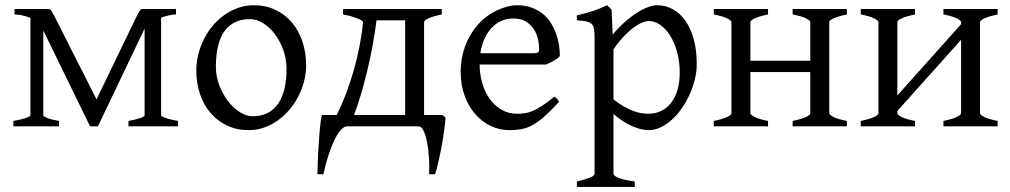

<svg xmlns="http://www.w3.org/2000/svg" viewBox="-20 -489 3908 743"><path d="M661.1 -433.1Q649.9 -433.1 634.5 -429.7Q619.1 -426.3 603.5 -420.9V-43Q603.5 -38.6 621.6 -32.2Q639.6 -25.9 668.9 -21V0H477.1V-21Q504.4 -25.9 522 -32Q539.6 -38.1 539.6 -43V-378.4L358.9 0H328.6L147.5 -371.1V-43Q147.5 -38.6 163.3 -32.2Q179.2 -25.9 208.5 -21V0H31.7V-21Q45.4 -23.4 57.4 -26.1Q69.3 -28.8 78.4 -31.7Q87.4 -34.7 92.5 -37.6Q97.7 -40.5 97.7 -43V-419.4Q81.1 -426.8 64.5 -429.9Q47.9 -433.1 36.1 -433.1V-454.1H166Q169.9 -454.1 172.6 -453.1Q175.3 -452.1 177.7 -448.7Q180.2 -445.3 183.3 -439.5Q186.5 -433.6 191.9 -423.8L353.5 -104.5L507.8 -423.8Q513.2 -434.6 516.6 -440.7Q520 -446.8 522.5 -449.7Q524.9 -452.6 527.3 -453.4Q529.8 -454.1 533.7 -454.1H661.1Z M1088.9 -222.2Q1088.9 -260.7 1076.2 -295.7Q1063.5 -330.6 1043.5 -357.2Q1023.4 -383.8 998 -399.4Q972.7 -415 947.8 -415Q910.6 -415 885.3 -400.9Q859.9 -386.7 844.5 -362.1Q829.1 -337.4 822.3 -303.7Q815.4 -270 815.4 -231Q815.4 -192.4 829.1 -157.5Q842.8 -122.6 863.5 -96.2Q884.3 -69.8 909.2 -54.4Q934.1 -39.1 956.5 -39.1Q991.2 -39.1 1016.1 -52Q1041 -64.9 1057.1 -88.9Q1073.2 -112.8 1081.1 -146.5Q1088.9 -180.2 1088.9 -222.2ZM1164.6 -236.8Q1164.6 -204.1 1156.2 -172.9Q1147.9 -141.6 1133.3 -113.8Q1118.7 -85.9 1098.1 -62.3Q1077.6 -38.6 1053 -21.5Q1028.3 -4.4 1000.5 5.1Q972.7 14.6 942.9 14.6Q896.5 14.6 859.1 -2.9Q821.8 -20.5 795.2 -51.3Q768.6 -82 754.2 -124.5Q739.7 -167 739.7 -216.8Q739.7 -249 747.8 -280.3Q755.9 -311.5 770.3 -339.6Q784.7 -367.7 804.9 -391.4Q825.2 -415 849.9 -432.1Q874.5 -449.2 903.1 -459Q931.6 -468.8 961.9 -468.8Q1007.8 -468.8 1045.2 -451.2Q1082.5 -433.6 1109.1 -402.6Q1135.7 -371.6 1150.1 -329.1Q1164.6 -286.6 1164.6 -236.8Z M1691.4 -43.9 1704.1 -34.2Q1703.1 -17.1 1700.4 3.2Q1697.8 23.4 1694.6 44.7Q1691.4 65.9 1687.3 86.9Q1683.1 107.9 1679 126.7Q1674.8 145.5 1670.9 160.6Q1667 175.8 1663.6 185.5H1640.6Q1642.1 152.3 1639.9 119.1Q1637.7 85.9 1632.3 59.6Q1627 33.2 1618.9 16.6Q1610.8 0 1600.6 0H1323.2Q1312.5 0 1300.5 12.2Q1288.6 24.4 1276.6 48.1Q1264.6 71.8 1252.9 106.4Q1241.2 141.1 1231.4 185.5H1208.5Q1208.5 168.9 1209.2 148.2Q1210 127.4 1211.2 105.2Q1212.4 83 1213.9 60.5Q1215.3 38.1 1217 18.1Q1218.8 -2 1220.9 -18.1Q1223.1 -34.2 1225.6 -43.9H1282.7Q1302.2 -82.5 1319.3 -127.4Q1336.4 -172.4 1349.6 -219.2Q1362.8 -266.1 1371.8 -313Q1380.9 -359.9 1384.8 -403.3Q1384.8 -406.2 1378.7 -410.2Q1372.6 -414.1 1362.1 -418.2Q1351.6 -422.4 1337.6 -426.3Q1323.7 -430.2 1307.6 -433.1V-454.1H1689.5V-433.1Q1656.2 -426.3 1638.7 -418.2Q1621.1 -410.2 1621.1 -403.3V-43.9ZM1350.1 -43.9H1547.9V-410.2H1437Q1431.2 -363.8 1422.4 -315.4Q1413.6 -267.1 1402.3 -219.7Q1391.1 -172.4 1377.9 -127.4Q1364.7 -82.5 1350.1 -43.9Z M1965.8 -417.5Q1940.4 -417.5 1919.2 -407.7Q1897.9 -397.9 1881.6 -380.1Q1865.2 -362.3 1854.2 -337.6Q1843.3 -313 1838.9 -283.2H2047.9Q2059.1 -283.2 2062.7 -286.9Q2066.4 -290.5 2066.4 -300.8Q2066.4 -314 2062.7 -333.7Q2059.1 -353.5 2048.1 -372.3Q2037.1 -391.1 2017.3 -404.3Q1997.6 -417.5 1965.8 -417.5ZM2146.5 -272Q2137.7 -262.2 2123 -253.9Q2108.4 -245.6 2092.8 -239.3H1835.9Q1836.4 -201.2 1846.4 -166.7Q1856.4 -132.3 1875.2 -106.2Q1894 -80.1 1920.7 -64.5Q1947.3 -48.8 1980.5 -48.8Q1995.6 -48.8 2010 -50.8Q2024.4 -52.7 2041 -59.6Q2057.6 -66.4 2077.9 -79.6Q2098.1 -92.8 2125.5 -115.2Q2131.8 -111.8 2136.5 -105.5Q2141.1 -99.1 2143.6 -95.2Q2110.8 -59.6 2086.2 -37.8Q2061.5 -16.1 2039.8 -4.4Q2018.1 7.3 1996.8 11Q1975.6 14.6 1950.7 14.6Q1913.1 14.6 1879.2 -1.5Q1845.2 -17.6 1819.3 -47.1Q1793.5 -76.7 1778.1 -118.4Q1762.7 -160.2 1762.7 -211.9Q1762.7 -244.6 1770 -276.4Q1777.3 -308.1 1791.3 -336.4Q1805.2 -364.7 1825.2 -388.7Q1845.2 -412.6 1870.6 -430.2Q1881.3 -437.5 1894.8 -444.6Q1908.2 -451.7 1922.9 -457Q1937.5 -462.4 1951.9 -465.6Q1966.3 -468.8 1979.5 -468.8Q2011.2 -468.8 2036.1 -460Q2061 -451.2 2079.6 -436.3Q2098.1 -421.4 2110.8 -401.6Q2123.5 -381.8 2131.6 -359.9Q2139.6 -337.9 2143.1 -315.2Q2146.5 -292.5 2146.5 -272Z M2610.4 -208Q2610.4 -250.5 2600.3 -287.1Q2590.3 -323.7 2573.7 -350.6Q2557.1 -377.4 2535.2 -392.6Q2513.2 -407.7 2489.7 -407.7Q2481 -407.7 2466.8 -402.3Q2452.6 -397 2434.6 -384.3Q2416.5 -371.6 2396 -350.3Q2375.5 -329.1 2354 -297.9V-104Q2376 -87.4 2394.8 -76.7Q2413.6 -65.9 2429.9 -59.8Q2446.3 -53.7 2460.9 -51.3Q2475.6 -48.8 2488.8 -48.8Q2515.1 -48.8 2537.4 -59.1Q2559.6 -69.3 2575.7 -89.4Q2591.8 -109.4 2601.1 -139.2Q2610.4 -168.9 2610.4 -208ZM2676.3 -240.2Q2676.3 -211.9 2668.9 -182.1Q2661.6 -152.3 2648.9 -124Q2636.2 -95.7 2618.7 -70.3Q2601.1 -44.9 2580.3 -26.1Q2559.6 -7.3 2536.6 3.7Q2513.7 14.6 2489.7 14.6Q2460.9 14.6 2424.8 -1.5Q2388.7 -17.6 2354 -47.9V183.1Q2354 190.9 2372.3 198.7Q2390.6 206.5 2436.5 213.4V234.4H2212.4V213.4Q2244.6 205.6 2262.7 198.5Q2280.8 191.4 2280.8 183.1V-347.2Q2280.8 -365.2 2278.8 -377Q2276.9 -388.7 2269.8 -395.8Q2262.7 -402.8 2249.3 -406Q2235.8 -409.2 2212.4 -410.2V-429.7Q2229 -433.1 2244.1 -437.3Q2259.3 -441.4 2273.4 -446Q2287.6 -450.7 2301.5 -456.3Q2315.4 -461.9 2329.6 -468.8L2346.7 -451.7L2351.1 -355Q2375.5 -384.3 2400.1 -405.8Q2424.8 -427.2 2447.3 -441.2Q2469.7 -455.1 2489 -461.9Q2508.3 -468.8 2522.5 -468.8Q2555.7 -468.8 2584 -453.1Q2612.3 -437.5 2632.8 -408Q2653.3 -378.4 2664.8 -335.9Q2676.3 -293.5 2676.3 -240.2Z M3047.4 0V-21Q3080.6 -27.8 3098.1 -35.9Q3115.7 -43.9 3115.7 -50.8V-210H2883.8V-50.8Q2883.8 -44.9 2900.1 -36.4Q2916.5 -27.8 2952.1 -21V0H2742.2V-21Q2775.4 -27.8 2793 -35.9Q2810.5 -43.9 2810.5 -50.8V-403.3Q2810.5 -409.2 2794.2 -417.7Q2777.8 -426.3 2742.2 -433.1V-454.1H2952.1V-433.1Q2918.9 -426.3 2901.4 -418.2Q2883.8 -410.2 2883.8 -403.3V-253.9H3115.7V-403.3Q3115.7 -409.2 3099.4 -417.7Q3083 -426.3 3047.4 -433.1V-454.1H3257.3V-433.1Q3224.1 -426.3 3206.5 -418.2Q3189 -410.2 3189 -403.3V-50.8Q3189 -44.9 3205.3 -36.4Q3221.7 -27.8 3257.3 -21V0Z M3630.9 0V-21Q3664.1 -27.8 3681.6 -35.9Q3699.2 -43.9 3699.2 -50.8V-335L3452.6 -59.6V-50.8Q3452.6 -44.9 3469 -36.4Q3485.4 -27.8 3521 -21V0H3311V-21Q3344.2 -27.8 3361.8 -35.9Q3379.4 -43.9 3379.4 -50.8V-403.3Q3379.4 -409.2 3363 -417.7Q3346.7 -426.3 3311 -433.1V-454.1H3521V-433.1Q3487.8 -426.3 3470.2 -418.2Q3452.6 -410.2 3452.6 -403.3V-119.6L3699.2 -395.5V-403.3Q3699.2 -409.2 3682.9 -417.7Q3666.5 -426.3 3630.9 -433.1V-454.1H3840.8V-433.1Q3807.6 -426.3 3790 -418.2Q3772.5 -410.2 3772.5 -403.3V-50.8Q3772.5 -44.9 3788.8 -36.4Q3805.2 -27.8 3840.8 -21V0Z"/></svg>

Font: Noto Serif Devanagari
Style: Regular
Weight: 400
Designer: Monotype Design Team
Foundry: Monotype Imaging Inc.
Version: Version 1.01